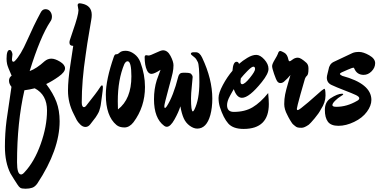

<svg xmlns="http://www.w3.org/2000/svg" viewBox="-20 -827 2310 1172"><path d="M53 -466Q53 -450 62 -450Q66 -450 71 -455Q106 -490 146 -581Q186 -672 227 -748Q238 -771 257 -771Q276 -771 286.5 -757Q297 -743 297 -725.5Q297 -708 287 -695Q226 -603 161 -393Q204 -409 252 -453Q271 -469 293.5 -469Q316 -469 346.5 -450.5Q377 -432 377 -409.5Q377 -387 337.5 -359Q298 -331 262 -314Q305 -257 324.5 -205Q344 -153 344 -87Q344 87 208 293Q194 313 176.5 319Q159 325 135.5 325Q112 325 103.5 319Q95 313 87.5 301Q80 289 65.5 267Q51 245 44 232Q10 165 10 68Q10 -14 20 -92Q34 -190 50 -297Q35 -315 35 -334.5Q35 -354 51 -365Q27 -419 23.5 -435.5Q20 -452 20 -468Q20 -522 39 -522Q46 -522 51 -512.5Q56 -503 56 -495ZM192 -288Q160 -280 129 -276Q84 -80 84 164Q84 238 109 238Q118 238 130 224Q190 160 228.5 52Q267 -56 267 -152.5Q267 -249 192 -288Z M454 -795Q454 -807 467 -807Q472 -807 480 -805Q540 -793 540 -736Q540 -722 537 -705.5Q534 -689 525.5 -637Q517 -585 513 -562L503 -493Q479 -335 479 -202Q479 -173 493 -173Q498 -173 504 -179Q574 -267 585.5 -286.5Q597 -306 602.5 -306Q608 -306 608 -292.5Q608 -279 602.5 -241.5Q597 -204 596 -193.5Q595 -183 591.5 -170Q588 -157 585.5 -149.5Q583 -142 575 -128.5Q567 -115 564 -111Q543 -83 530.5 -67.5Q518 -52 501.5 -52Q485 -52 470 -67Q455 -82 448.5 -94Q442 -106 430 -131Q395 -199 395 -274Q395 -338 409.5 -431Q424 -524 427 -547Q404 -547 404 -567Q404 -575 406.5 -582.5Q409 -590 425 -638Q459 -735 459 -765Z M795 -81Q770 -49 739.5 -49Q709 -49 691 -64Q626 -118 626 -249Q626 -340 675 -481Q679 -491 682 -493.5Q685 -496 692.5 -496Q700 -496 711 -506.5Q722 -517 747.5 -517Q773 -517 799 -498Q825 -479 837 -447Q865 -372 865 -296Q865 -175 795 -81ZM759 -453Q748 -453 739 -436Q699 -341 699 -209Q699 -176 700 -159Q782 -222 782 -361Q782 -453 759 -453Z M1151 -370Q1156 -365 1156 -357Q1156 -349 1151 -302Q1146 -255 1146 -227Q1146 -147 1157 -147Q1161 -147 1167 -159Q1197 -220 1197 -325Q1197 -428 1187.5 -448Q1178 -468 1169 -475.5Q1160 -483 1152.5 -489Q1145 -495 1145 -498Q1145 -508 1162 -508H1177Q1199 -507 1214 -475Q1276 -344 1276 -225Q1276 -170 1264 -125Q1241 -42 1184 -42Q1162 -42 1138 -59.5Q1114 -77 1101.5 -105Q1089 -133 1081 -178Q1070 -142 1045 -97.5Q1020 -53 998 -53Q990 -53 982 -59Q920 -105 920 -221Q920 -284 937 -338Q943 -355 960 -401Q922 -376 904.5 -376Q887 -376 877 -398Q863 -428 863 -478Q863 -490 873 -490L887 -488Q897 -488 930 -504Q963 -520 975 -520Q1003 -520 1021 -485.5Q1039 -451 1039 -428.5Q1039 -406 1034 -382.5Q1029 -359 1010 -290Q983 -191 983 -179.5Q983 -168 987 -168Q991 -168 998 -178Q1038 -240 1068 -359Q1074 -383 1097 -383Q1106 -383 1112 -383Q1118 -383 1124 -382.5Q1130 -382 1133 -381.5Q1136 -381 1140.5 -379.5Q1145 -378 1147 -375.5Q1149 -373 1151 -370Z M1467 -40Q1403 -40 1373.5 -73Q1344 -106 1322 -174Q1314 -200 1314 -229.5Q1314 -259 1340.5 -308.5Q1367 -358 1399 -395Q1403 -450 1424 -450Q1435 -450 1439 -437Q1460 -456 1490 -474Q1520 -492 1544 -492Q1568 -492 1593.5 -464Q1619 -436 1619 -406.5Q1619 -377 1578 -326Q1501 -230 1457 -230Q1425 -230 1407 -283Q1406 -281 1397.5 -266.5Q1389 -252 1385.5 -245Q1382 -238 1376 -226Q1366 -203 1366 -185Q1366 -144 1407 -144Q1475 -144 1522.5 -172.5Q1570 -201 1617 -259Q1621 -215 1621 -192Q1621 -40 1467 -40ZM1450 -349Q1448 -337 1448 -331Q1448 -313 1458 -313Q1474 -313 1505.5 -352Q1537 -391 1537 -405.5Q1537 -420 1526.5 -420Q1516 -420 1490.5 -394Q1465 -368 1450 -349Z M1939 -160Q1927 -136 1900.5 -104.5Q1874 -73 1865 -66Q1838 -47 1821.5 -47Q1805 -47 1797 -49Q1789 -51 1781.5 -57.5Q1774 -64 1769.5 -67.5Q1765 -71 1758.5 -81.5Q1752 -92 1750 -95Q1748 -98 1741 -111Q1734 -124 1734 -125Q1715 -160 1715 -191.5Q1715 -223 1720.5 -250.5Q1726 -278 1738 -318Q1750 -358 1753 -369Q1738 -350 1713 -328Q1703 -320 1691.5 -320Q1680 -320 1672.5 -330.5Q1665 -341 1653 -376Q1641 -411 1641 -423.5Q1641 -436 1657 -462.5Q1673 -489 1676 -498Q1681 -516 1691 -516Q1696 -516 1715 -505.5Q1734 -495 1740 -465Q1742 -453 1749 -453Q1752 -453 1766.5 -464Q1781 -475 1798.5 -475Q1816 -475 1851 -443Q1863 -431 1863 -409Q1863 -387 1860.5 -378Q1858 -369 1855 -366Q1846 -359 1841.5 -346.5Q1837 -334 1814.5 -252.5Q1792 -171 1792 -163Q1792 -155 1798 -155Q1806 -155 1862 -203Q1918 -251 1943 -274Q1958 -285 1960 -285Q1967 -285 1967 -243.5Q1967 -202 1939 -160Z M2200 -370Q2159 -370 2143 -408Q2141 -414 2136.5 -414Q2132 -414 2103.5 -402Q2075 -390 2065 -385Q2055 -380 2055 -375.5Q2055 -371 2069 -364Q2247 -316 2247 -217Q2247 -182 2219.5 -144.5Q2192 -107 2142 -83Q2092 -59 2046 -59Q2000 -59 1981.5 -84Q1963 -109 1963 -156Q1963 -203 1996 -226Q2040 -255 2068 -255Q2075 -255 2075 -251.5Q2075 -248 2059.5 -239Q2044 -230 2026.5 -213Q2009 -196 2009 -185.5Q2009 -175 2033 -175Q2097 -175 2159 -211Q2173 -218 2173 -227.5Q2173 -237 2152 -247Q2131 -257 2081.5 -276Q2032 -295 2003.5 -308.5Q1975 -322 1975 -353Q1975 -362 1979.5 -378.5Q1984 -395 1985 -401Q1990 -436 2016.5 -449Q2043 -462 2131 -503Q2146 -510 2172 -510Q2198 -510 2234 -489.5Q2270 -469 2270 -441.5Q2270 -414 2248.5 -392Q2227 -370 2200 -370Z"/></svg>

Font: Ma Shan Zheng
Style: Regular
Weight: 400
Designer: ZhongQi
Foundry: ZhongQi
Version: Version 2.001